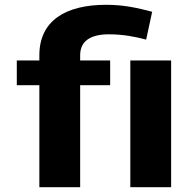

<svg xmlns="http://www.w3.org/2000/svg" viewBox="-20 -780 807 800"><path d="M433 -637C494 -637 543 -627 589 -615L614 -731C552 -747 497 -760 422 -760C251 -760 144 -692 144 -550V-528H50V-425H144V0H314V-425H439V-528H314V-550C314 -610 359 -637 433 -637ZM693 0V-528H523V0Z"/></svg>

Font: Asimov
Style: XWid
Weight: 500
Designer: Google
Version: Version 2.000980; 2014